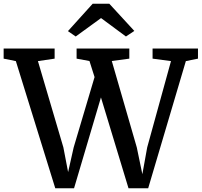

<svg xmlns="http://www.w3.org/2000/svg" viewBox="-41 -1003 1081 1028"><path d="M0 0ZM-21.5 -689V-743.2H251.5V-689L162.1 -675.8L298.3 -213.9L323.7 -81.5L353.5 -213.9L465.3 -590.3L438 -676.3L369.1 -689V-743.2H651.4V-689L557.6 -676.3L691.4 -213.9L721.2 -70.3L747.1 -213.9L874.5 -675.8L775.9 -689V-743.2H1019V-689L954.1 -675.8L752.4 4.9H647L499.5 -481.4L355.5 4.9H254.9L43.9 -675.8ZM455.1 -982.9H544.4L678.2 -837.4L633.3 -807.6L500 -906.2L364.3 -807.6L322.8 -836.4Z"/></svg>

Font: Merriweather
Style: Regular
Weight: 400
Designer: Eben Sorkin
Foundry: Eben Sorkin
Version: Version 1.584; ttfautohint (v1.6)